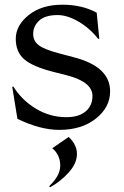

<svg xmlns="http://www.w3.org/2000/svg" viewBox="-20 -540 529 816"><path d="M232 12Q151 12 54 -35L32 -171L37 -172Q72 -115 132 -78.5Q192 -42 262 -42Q315 -42 344 -66.5Q373 -91 373 -132Q373 -192 264 -220L205 -235Q119 -257 83 -288Q47 -319 47 -375Q47 -432 102 -476Q157 -520 245 -520Q329 -520 391 -486L402 -375H397Q362 -420 314 -448Q266 -476 225 -476Q172 -476 146.5 -452.5Q121 -429 121 -396Q121 -367 143 -349Q165 -331 228 -314L296 -296Q448 -256 448 -152Q448 -84 387.5 -36Q327 12 232 12ZM189 251Q236 207 236 164Q236 118 202 90L272 42Q307 75 307 114Q307 154 272.5 192.5Q238 231 193 256Z"/></svg>

Font: Coconat
Style: Regular
Weight: 400
Designer: Sara Lavazza
Foundry: Collletttivo
Version: Version 1.000;Glyphs 3.2 (3217)